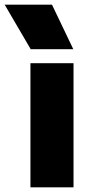

<svg xmlns="http://www.w3.org/2000/svg" viewBox="-82 -800 382 820"><path d="M232 0H48V-530H232ZM231 -590H49L-62 -780H140Z"/></svg>

Font: Tanohe Sans ExtraBold
Style: Regular
Weight: 800
Designer: Village Type and Design LLC & Cristiano Sobral
Foundry: Cooper Hewitt Smithsonian Design Museum
Version: Version 1.00;September 29, 2021;FontCreator 13.0.0.2655 64-b